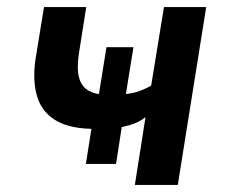

<svg xmlns="http://www.w3.org/2000/svg" viewBox="-20 -521 636 541"><path d="M360 0 390 -191Q372 -176 345.5 -168.5Q319 -161 296 -159L326 -182L307 -59H222L241 -180L251 -158Q182 -157 141 -179.5Q100 -202 85.5 -246.5Q71 -291 80 -354L104 -501H223L202 -368Q196 -327 203 -301.5Q210 -276 231.5 -264.5Q253 -253 291 -254L256 -239L280 -388H356L332 -239L314 -255Q341 -255 363.5 -261.5Q386 -268 406 -280L442 -501H561L481 0Z"/></svg>

Font: Nunito Sans 7pt Condensed
Style: Bold Italic
Weight: 700
Width: 3
Italic angle: -9°
Designer: Vernon Adams
Foundry: Vernon Adams
Version: Version 3.101;gftools[0.9.27]